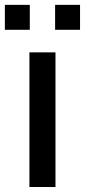

<svg xmlns="http://www.w3.org/2000/svg" viewBox="-38 -750 342 770"><path d="M80 0H184.5V-540H80ZM-18.5 -630.5H81.5V-730.5H-18.5ZM183 -630.5H283V-730.5H183Z"/></svg>

Font: Eudonet SemiBold
Style: Regular
Weight: 600
Designer: Mikhail Sharanda
Foundry: Mikhail Sharanda
Version: Version 4.503;Glyphs 3.1.2 (3151)